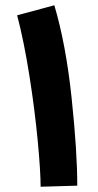

<svg xmlns="http://www.w3.org/2000/svg" viewBox="-20 -704 373 728"><path d="M134 4Q134 -54 123 -170.5Q112 -287 91.5 -417Q71 -547 45 -646L186 -684Q230 -536 251.5 -333Q273 -130 273 0Z"/></svg>

Font: Noto Sans Arabic
Style: Bold
Weight: 700
Designer: Nadine Chahine
Foundry: Monotype Imaging Inc.
Version: Version 1.001